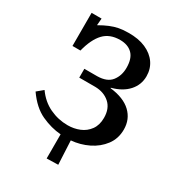

<svg xmlns="http://www.w3.org/2000/svg" viewBox="-209 -842 1055 1150"><g transform="rotate(30 318.5 -267.5)"><path d="M291 181V14Q224 9 156.5 -22Q89 -53 33 -133L75 -168Q116 -110 175 -82Q234 -54 300 -54Q343 -54 381 -69.5Q419 -85 443 -118Q467 -151 467 -201Q467 -266 428 -300.5Q389 -335 329 -336H218V-397H307Q375 -398 404.5 -436Q434 -474 434 -528Q434 -593 403 -623.5Q372 -654 318 -654Q247 -654 206 -610.5Q165 -567 143 -480H88V-709H157L153 -661Q188 -681 217 -693Q246 -705 274.5 -710.5Q303 -716 339 -716Q409 -717 459 -695Q509 -673 536 -634Q563 -595 563 -544Q563 -485 523.5 -441Q484 -397 412 -378V-375Q507 -364 556 -317.5Q605 -271 605 -200Q605 -137 570 -90.5Q535 -44 479.5 -17Q424 10 362 15L370 179Z"/></g></svg>

Font: Lora SemiBold
Style: Regular
Weight: 600
Designer: Olga Karpushina, Alexei Vanyashin (Cyrillic)
Foundry: Cyreal
Version: Version 3.011; ttfautohint (v1.8.4.7-5d5b)